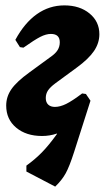

<svg xmlns="http://www.w3.org/2000/svg" viewBox="-20 -495 393 713"><path d="M299 -146 316 -121 255 70Q238 123 224 148.5Q210 174 185 198L78 142V120Q110 97 135.5 71Q161 45 192 2L191 1Q165 10 136 10Q77 10 40 -21Q3 -52 3 -103Q3 -136 22.5 -164Q42 -192 89 -226L167 -283Q186 -296 194 -309Q202 -322 202 -338Q202 -369 169 -369Q151 -369 129.5 -358Q108 -347 67 -318L54 -320L37 -347Q71 -410 117 -442.5Q163 -475 219 -475Q276 -475 312.5 -445Q349 -415 349 -368Q349 -335 329 -305.5Q309 -276 265 -244L186 -186Q167 -172 158.5 -159.5Q150 -147 150 -131Q150 -115 159 -106.5Q168 -98 184 -98Q203 -98 225.5 -109Q248 -120 285 -148Z"/></svg>

Font: Alegreya ExtraBold
Style: Italic
Weight: 800
Italic angle: -7°
Designer: Juan Pablo del Peral
Foundry: Huerta Tipografica
Version: Version 2.007; ttfautohint (v1.6)